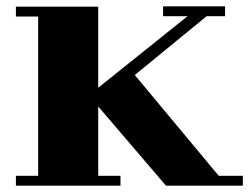

<svg xmlns="http://www.w3.org/2000/svg" viewBox="-20 -523 784 604"><path d="M289 -188V30H359V61H30V30H100V-471H30V-502H289V-247L570 -472H493V-503H688V-472H630L404 -287L668 30H744V61H502Z"/></svg>

Font: Cafe24 ClassicType
Style: Regular
Weight: 400
Designer: Cafe24 thkim, hmlim, mnelim & 4IR
Foundry: Cafe24
Version: Version 1.000